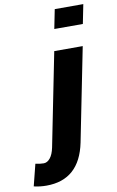

<svg xmlns="http://www.w3.org/2000/svg" viewBox="-235 -817 664 1086"><g transform="rotate(-10 96.5 -274.5)"><path d="M302.2 -651.4H138.2L160.2 -761.7H324.2ZM-99.6 80.6Q-73.2 86.4 -52.2 86.4Q-31.7 86.4 -15.1 65.9Q1.5 45.4 9.3 7.3L116.2 -528.3H279.8L172.9 7.3Q130.9 213.4 -58.6 213.4Q-96.7 213.4 -130.9 205.1Z"/></g></svg>

Font: Roboto-BlackItalic
Style: Italic
Weight: 900
Italic angle: -12°
Designer: Google
Version: Version 1.100141; 2013